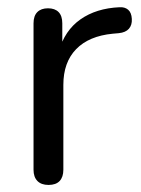

<svg xmlns="http://www.w3.org/2000/svg" viewBox="-20 -517 400 544"><path d="M117.5 7Q97 7 86 -4.2Q75 -15.5 75 -36V-451Q75 -472 85.8 -482.8Q96.5 -493.5 116 -493.5Q135.5 -493.5 146 -482.8Q156.5 -472 156.5 -451V-371H146.5Q163 -430.5 207.8 -462Q252.5 -493.5 318.5 -496.5Q333.5 -497.5 343 -489.5Q352.5 -481.5 353.5 -463.5Q354.5 -446 345.2 -435.5Q336 -425 316.5 -423L299.5 -421.5Q232 -415 195.8 -377.8Q159.5 -340.5 159.5 -276.5V-36Q159.5 -15.5 149 -4.2Q138.5 7 117.5 7Z"/></svg>

Font: Nunito ExtraLight
Style: Regular
Weight: 200
Designer: Vernon Adams
Foundry: Vernon Adams
Version: Version 3.602;April 4, 2023;FontCreator 14.0.0.2856 64-bit